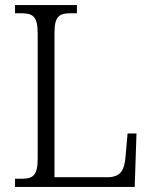

<svg xmlns="http://www.w3.org/2000/svg" viewBox="-20 -734 597 754"><path d="M39 0H509L516 -210H481L473 -119C469 -68 455 -38 402 -38H194V-605C194 -672 214 -682 259 -682H282V-714H39V-682H62C107 -682 128 -672 128 -603V-110C128 -42 107 -32 63 -32H39Z"/></svg>

Font: Noto Serif Devanagari SemiCondensed Light
Style: Regular
Weight: 300
Width: 4
Designer: Universal Thirst, Indian Type Foundry and the Monotype Design Team
Foundry: Monotype Imaging Inc.
Version: Version 2.004